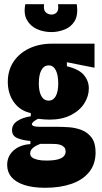

<svg xmlns="http://www.w3.org/2000/svg" viewBox="-20 -735 485 910"><path d="M194 155Q135 155 94.5 141.5Q54 128 34 104Q14 80 14 47Q14 5 44.5 -22Q75 -49 124 -52V-67Q92 -69 64.5 -79.5Q37 -90 37 -118Q37 -145 62 -161.5Q87 -178 126 -184V-199Q75 -210 46 -250.5Q17 -291 17 -347Q17 -401 43.5 -441.5Q70 -482 117.5 -505Q165 -528 227 -528H428V-414L297 -440V-421Q355 -407 378 -379Q401 -351 401 -316Q401 -279 379.5 -245Q358 -211 316 -189.5Q274 -168 215 -168Q205 -168 189.5 -169Q174 -170 160 -172Q145 -164 138 -157.5Q131 -151 131 -146Q131 -142 136.5 -139Q142 -136 151 -135Q160 -134 170 -134H252Q275 -134 306 -132Q337 -130 366 -119Q395 -108 414 -83Q433 -58 433 -13Q433 43 402.5 80.5Q372 118 318.5 136.5Q265 155 194 155ZM199 26Q234 26 254 20.5Q274 15 282.5 5.5Q291 -4 291 -16Q291 -30 284 -37.5Q277 -45 266 -48.5Q255 -52 243.5 -52.5Q232 -53 224 -53H171Q147 -44 135 -33Q123 -22 123 -8Q123 4 132 11Q141 18 158 22Q175 26 199 26ZM211 -258Q232 -258 244 -279Q256 -300 256 -340Q256 -379 244.5 -402Q233 -425 211 -425Q188 -425 176 -402.5Q164 -380 164 -340Q164 -314 169.5 -295.5Q175 -277 185.5 -267.5Q196 -258 211 -258ZM100 -715H189Q185 -688 196.5 -677Q208 -666 224 -666Q240 -666 249.5 -677Q259 -688 255 -715H344Q351 -664 334 -635.5Q317 -607 286 -595Q255 -583 224 -583Q187 -583 155.5 -597Q124 -611 107.5 -640.5Q91 -670 100 -715Z"/></svg>

Font: Bricolage Grotesque 48pt Condensed ExtraBold
Style: Regular
Weight: 800
Width: 3
Designer: Mathieu Triay
Foundry: Atelier Triay
Version: Version 1.001;gftools[0.9.33.dev8+g029e19f]